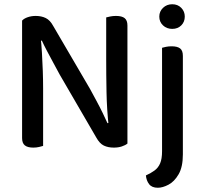

<svg xmlns="http://www.w3.org/2000/svg" viewBox="-20 -689 956 904"><path d="M84 -511 171 -516Q175 -482 177.5 -440Q180 -398 181.5 -355Q183 -312 183 -273V-2Q177 0 164 3Q151 6 137 6Q110 6 97 -4.5Q84 -15 84 -39ZM580 -97 492 -92Q483 -174 481.5 -255.5Q480 -337 480 -413V-607Q487 -609 499.5 -611.5Q512 -614 526 -614Q554 -614 567 -603.5Q580 -593 580 -569ZM580 -132V-160V-13Q570 -5 553.5 0.5Q537 6 516 6Q489 6 469 -3.5Q449 -13 433 -42L261 -338Q247 -364 231 -393.5Q215 -423 200.5 -450.5Q186 -478 177 -498L84 -476V-592Q93 -602 110.5 -608Q128 -614 148 -614Q175 -614 195.5 -604Q216 -594 231 -566L404 -270Q418 -244 434 -214.5Q450 -185 463.5 -157Q477 -129 486 -109ZM667 137Q691 126 708 113.5Q725 101 734 80Q743 59 743 23V-289H841V38Q841 97 821 131.5Q801 166 773.5 180.5Q746 195 723 195Q695 195 682 178Q669 161 667 137ZM730 -611Q730 -635 747.5 -652Q765 -669 791 -669Q817 -669 833.5 -652Q850 -635 850 -611Q850 -586 833.5 -569.5Q817 -553 791 -553Q765 -553 747.5 -569.5Q730 -586 730 -611ZM841 -206 743 -215V-464Q749 -466 761.5 -468.5Q774 -471 788 -471Q815 -471 828 -461Q841 -451 841 -426Z"/></svg>

Font: Baloo Tamma 2 Medium
Style: Regular
Weight: 500
Designer: Divya Kowshik, Shuchita Grover and Ek Type
Foundry: Ek Type
Version: Version 1.700